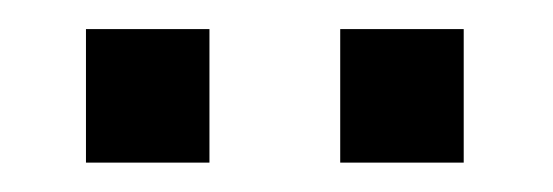

<svg xmlns="http://www.w3.org/2000/svg" viewBox="-20 -770 380 132"><path d="M39.1 -658.2V-750H124V-658.2ZM213.9 -658.2V-750H298.8V-658.2Z"/></svg>

Font: Carme
Style: Regular
Weight: 400
Version: 1.000